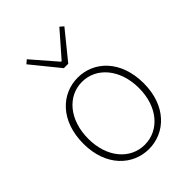

<svg xmlns="http://www.w3.org/2000/svg" viewBox="-233 -923 1051 1051"><g transform="rotate(-45 293.0 -397.5)"><path d="M293 13C419 13 527 -88 527 -262C527 -439 419 -540 293 -540C167 -540 59 -439 59 -262C59 -88 167 13 293 13ZM293 -20C181 -20 97 -118 97 -262C97 -407 181 -507 293 -507C405 -507 490 -407 490 -262C490 -118 405 -20 293 -20ZM276 -630H310L440 -790L419 -808L295 -666H290L167 -808L146 -790Z"/></g></svg>

Font: Noto Sans CJK Thin
Style: Regular
Weight: 100
Designer: Ryoko NISHIZUKA (kana & ideographs); Paul D. Hunt (Latin, Greek & Cyrillic); Wenlong ZHANG (bopomofo); Sandoll Communica
Foundry: Adobe Systems Incorporated
Version: Version 1.000;PS 1;hotconv 1.0.78;makeotf.lib2.5.61930